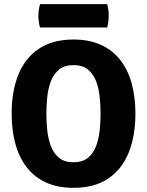

<svg xmlns="http://www.w3.org/2000/svg" viewBox="-20 -888 706 923"><path d="M203 -342Q203 -302.5 207.2 -261.5Q211.5 -220.5 224.8 -185.5Q238 -150.5 264 -129.2Q290 -108 333.5 -108Q376.5 -108 402.5 -129.2Q428.5 -150.5 441.8 -185.5Q455 -220.5 459.2 -261.5Q463.5 -302.5 463.5 -342Q463.5 -381.5 459.2 -422.5Q455 -463.5 441.8 -498Q428.5 -532.5 402.5 -553.8Q376.5 -575 333.5 -575Q290 -575 264 -553.8Q238 -532.5 224.8 -498Q211.5 -463.5 207.2 -422.5Q203 -381.5 203 -342ZM36 -342Q36 -449 68.2 -529Q100.5 -609 166.5 -653.5Q232.5 -698 333.5 -698Q409.5 -698 465.5 -672.2Q521.5 -646.5 558.2 -599.5Q595 -552.5 613 -487Q631 -421.5 631 -342Q631 -234.5 598.5 -154.2Q566 -74 500.2 -29.5Q434.5 15 333.5 15Q257 15 201 -10.8Q145 -36.5 108.5 -83.8Q72 -131 54 -196.5Q36 -262 36 -342ZM172.5 -756Q164.5 -783 164.5 -812Q164.5 -839.5 172.5 -868H495.5Q499 -852 500.8 -841.2Q502.5 -830.5 502.5 -813.5Q502.5 -784 495.5 -756Z"/></svg>

Font: Signika SC
Style: Regular
Weight: 300
Designer: Anna Giedryś
Foundry: Anna Giedryś
Version: Version 2.000